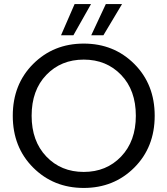

<svg xmlns="http://www.w3.org/2000/svg" viewBox="-20 -920 826 947"><path d="M642.5 -604.5Q743 -504 743 -349Q743 -194 642.5 -93.5Q542 7 393 7Q244 7 143.5 -93.5Q43 -194 43 -349Q43 -504 143.5 -604.5Q244 -705 393 -705Q542 -705 642.5 -604.5ZM136 -349Q136 -224 208.5 -148Q281 -72 393 -72Q505 -72 577.5 -148Q650 -224 650 -349Q650 -475 577.5 -550.5Q505 -626 393 -626Q281 -626 208.5 -550.5Q136 -475 136 -349ZM348 -900H429L342 -746H281ZM502 -900H582L490 -746H430Z"/></svg>

Font: SVN-Poppins
Style: Regular
Weight: 400
Designer: Ninad Kale (Devanagari), Jonny Pinhorn (Latin)
Foundry: Indian Type Foundry
Version: Version 3.002 2017